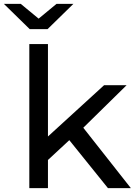

<svg xmlns="http://www.w3.org/2000/svg" viewBox="-60 -969 696 989"><path d="M614 0H496L297 -247L187 -145V0H91V-742H187V-266L476 -530H592L369 -311ZM185 -819H93L-40 -949H47L139 -873L231 -949H318Z"/></svg>

Font: Argentum Novus
Style: Regular
Weight: 400
Designer: Julieta Ulanovsky
Foundry: Julieta Ulanovsky
Version: Version 7.20;July 27, 2021;FontCreator 13.0.0.2683 64-bit